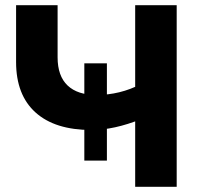

<svg xmlns="http://www.w3.org/2000/svg" viewBox="-20 -720 789 740"><path d="M305 -101V-476H392V-101ZM524 -261Q472 -240 424 -229.5Q376 -219 332 -219Q192 -219 117 -286.5Q42 -354 42 -481V-700H202V-499Q202 -427 240.5 -390.5Q279 -354 352 -354Q397 -354 440 -364.5Q483 -375 521 -395ZM501 0V-700H661V0Z"/></svg>

Font: MOST Montserrat
Style: Bold
Weight: 700
Designer: Julieta Ulanovsky
Foundry: Julieta Ulanovsky
Version: Version 8.000;March 11, 2024;FontCreator 15.0.0.2926 64-bit